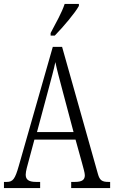

<svg xmlns="http://www.w3.org/2000/svg" viewBox="-20 -951 577 971"><path d="M236 -784V-771H257C301 -816 360 -886 379 -921V-931H307C292 -886 265 -839 236 -784ZM0 0H183V-31H162C122 -31 110 -45 110 -68C110 -84 119 -116 125 -137L154 -245H362L395 -126C401 -103 409 -77 409 -65C409 -43 397 -31 359 -31H340V0H537V-31H529C496 -31 484 -39 475 -72L294 -714H247L75 -112C56 -45 45 -31 14 -31H0ZM167 -283 225 -499C239 -552 253 -602 260 -637C267 -602 280 -554 298 -486L352 -283Z"/></svg>

Font: Noto Serif Devanagari ExtraCondensed Light
Style: Regular
Weight: 300
Width: 2
Designer: Universal Thirst, Indian Type Foundry and the Monotype Design Team
Foundry: Monotype Imaging Inc.
Version: Version 2.004